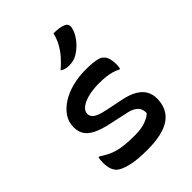

<svg xmlns="http://www.w3.org/2000/svg" viewBox="-232 -934 1064 1064"><g transform="rotate(-45 300.0 -401.5)"><path d="M300 -95Q349 -95 382 -107Q415 -119 432 -136Q433 -154 426.5 -169.5Q420 -185 401.5 -197Q383 -209 347 -216L241 -239Q187 -251 153.5 -268Q120 -285 105 -309Q90 -333 90 -367Q90 -408 112 -440.5Q134 -473 172 -497Q210 -521 259 -533.5Q308 -546 362 -546Q395 -546 418.5 -543.5Q442 -541 458 -536Q474 -531 481 -522Q490 -515 495 -503.5Q500 -492 502.5 -477Q505 -462 505 -443Q505 -435 504 -428Q503 -421 501 -414H495Q479 -423 460 -428.5Q441 -434 417.5 -437Q394 -440 361 -440Q311 -440 274 -430Q237 -420 216.5 -403.5Q196 -387 196 -365Q196 -354 203 -343Q210 -332 230.5 -322.5Q251 -313 291 -305L384 -286Q436 -276 468.5 -257Q501 -238 515.5 -212Q530 -186 530 -154Q530 -99 503.5 -62Q477 -25 424 -7Q371 11 291 11Q251 11 218.5 8Q186 5 160.5 -1.5Q135 -8 117.5 -16Q100 -24 91 -33Q79 -46 72.5 -65Q66 -84 66 -115Q66 -127 67 -136Q68 -145 70 -152H76Q101 -136 123 -125Q145 -114 169.5 -107.5Q194 -101 225.5 -98Q257 -95 300 -95ZM379 -814Q404 -814 423 -811Q442 -808 457 -801Q469 -795 472.5 -783.5Q476 -772 472 -760Q466 -736 452 -714Q438 -692 420 -674.5Q402 -657 381 -644Q365 -634 349 -630Q333 -626 314 -626Q300 -626 286.5 -629.5Q273 -633 262 -641Q294 -668 316.5 -694.5Q339 -721 355 -750Q371 -779 379 -814Z"/></g></svg>

Font: Recursive Monospace Casual Medium
Style: Regular
Weight: 500
Version: Version 1.047